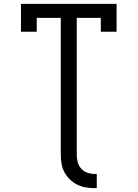

<svg xmlns="http://www.w3.org/2000/svg" viewBox="-20 -755 715 998"><path d="M472 223Q448 223 425 219Q402 215 381 204.5Q360 194 343 177.5Q326 161 315 140.5Q304 120 300 96.5Q296 73 296 50V-662H171V-590H89V-735H586V-590H504V-662H379V50Q379 69 384 88Q389 107 402 121.5Q415 136 433.5 142.5Q452 149 472 149H483V223Z"/></svg>

Font: Iosevka Plex Etoile
Style: Regular
Weight: 400
Designer: Belleve Invis
Foundry: Belleve Invis
Version: Version 25.1.1; ttfautohint (v1.8.4)